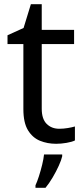

<svg xmlns="http://www.w3.org/2000/svg" viewBox="-20 -679 401 920"><path d="M264 -62Q284 -62 305 -65.5Q326 -69 339 -73V-6Q325 1 299 5.5Q273 10 249 10Q207 10 171.5 -4.5Q136 -19 114 -55Q92 -91 92 -156V-468H16V-510L93 -545L128 -659H180V-536H335V-468H180V-158Q180 -109 203.5 -85.5Q227 -62 264 -62ZM278 70Q274 88 261.5 115.5Q249 143 232.5 171Q216 199 198 221H150V209Q158 192 166.5 165.5Q175 139 182 110.5Q189 82 191 61H278Z"/></svg>

Font: Noto Sans Mayan Numerals
Style: Regular
Weight: 400
Designer: Monotype Design Team
Foundry: Monotype Imaging Inc.
Version: Version 2.001; ttfautohint (v1.8.4.7-5d5b)